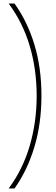

<svg xmlns="http://www.w3.org/2000/svg" viewBox="-20 -886 314 1084"><path d="M214 -346Q214 -188 174 -55.5Q134 77 62 178H29Q109 70 148 -63.5Q187 -197 187 -345Q187 -494 148 -626Q109 -758 29 -866H62Q134 -766 174 -635Q214 -504 214 -346Z"/></svg>

Font: Noto Sans Malayalam UI ExtraCondensed Thin
Style: Regular
Weight: 100
Width: 2
Designer: Jelle Bosma - Monotype Design Team
Foundry: Monotype Imaging Inc.
Version: Version 2.104; ttfautohint (v1.8.4.7-5d5b)